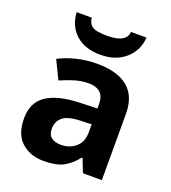

<svg xmlns="http://www.w3.org/2000/svg" viewBox="-141 -876 886 992"><g transform="rotate(20 302.0 -380.5)"><path d="M302 -557Q412 -557 470.5 -509.5Q529 -462 529 -364V0H425L396 -74H392Q357 -30 318 -10Q279 10 211 10Q138 10 90 -32.5Q42 -75 42 -163Q42 -250 103 -291.5Q164 -333 286 -337L381 -340V-364Q381 -407 358.5 -427Q336 -447 296 -447Q256 -447 218 -435.5Q180 -424 142 -407L93 -508Q137 -531 190.5 -544Q244 -557 302 -557ZM323 -251Q251 -249 223 -225Q195 -201 195 -162Q195 -128 215 -113.5Q235 -99 267 -99Q315 -99 348 -127.5Q381 -156 381 -208V-253ZM494 -771Q489 -698 436 -652Q383 -606 300 -606Q214 -606 164 -651Q114 -696 110 -771H193Q196 -743 210.5 -730Q225 -717 249 -713.5Q273 -710 301 -710Q325 -710 348.5 -714.5Q372 -719 389 -732Q406 -745 409 -771Z"/></g></svg>

Font: Noto Sans Telugu
Style: Bold
Weight: 700
Designer: Jelle Bosma - Monotype Design Team
Foundry: Monotype Imaging Inc.
Version: Version 2.005; ttfautohint (v1.8.4.7-5d5b)